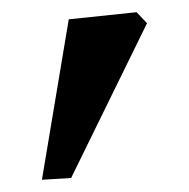

<svg xmlns="http://www.w3.org/2000/svg" viewBox="-20 -749 310 315"><path d="M48.8 -454.1 92.8 -717.3 204.1 -729 221.2 -710.9 96.7 -457Z"/></svg>

Font: Kelvinch
Style: Bold
Weight: 700
Designer: Paul James Miller
Foundry: High-Logic / Made with FontCreator
Version: Version 3.501;March 28, 2021;FontCreator 13.0.0.2683 64-bit